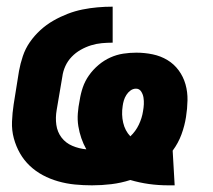

<svg xmlns="http://www.w3.org/2000/svg" viewBox="-20 -548 640 576"><path d="M485 8Q455 8 426.5 4Q398 0 371 -8Q343 1 314 4.5Q285 8 256 8Q230 8 204.5 5.5Q179 3 154.5 -4Q130 -11 108.5 -22.5Q87 -34 69.5 -50.5Q52 -67 40 -88Q28 -109 21.5 -133Q15 -157 16 -183Q17 -209 21 -235L37 -335Q41 -357 48.5 -379.5Q56 -402 69.5 -421.5Q83 -441 101 -457.5Q119 -474 140 -486Q161 -498 183 -506.5Q205 -515 227.5 -519.5Q250 -524 272.5 -526Q295 -528 318 -528V-420Q302 -420 285.5 -418.5Q269 -417 253 -412Q237 -407 222 -398.5Q207 -390 195 -377.5Q183 -365 176 -349.5Q169 -334 167 -318L150 -218Q146 -195 149 -173.5Q152 -152 164.5 -135.5Q177 -119 197 -110.5Q217 -102 239 -100Q230 -116 224 -133.5Q218 -151 215 -169.5Q212 -188 213.5 -208Q215 -228 219 -247Q222 -267 228.5 -286Q235 -305 247 -322Q259 -339 275.5 -353Q292 -367 311 -375.5Q330 -384 349.5 -387Q369 -390 389 -390Q414 -390 438 -385Q462 -380 482 -368Q502 -356 516 -337Q530 -318 536.5 -295Q543 -272 542.5 -247Q542 -222 538 -197Q534 -171 524.5 -145Q515 -119 498 -96L504 8Q499 8 494.5 8Q490 8 485 8ZM371 -139Q387 -154 396.5 -174Q406 -194 409 -214Q411 -225 411.5 -235Q412 -245 410.5 -255Q409 -265 403.5 -273.5Q398 -282 388 -282Q379 -282 371.5 -276.5Q364 -271 359 -263Q354 -255 351.5 -246.5Q349 -238 348 -230Q344 -204 349.5 -180Q355 -156 371 -139Z"/></svg>

Font: Iosevka SS04 Heavy Extended
Style: Italic
Weight: 900
Width: 7
Italic angle: -9°
Monospace: yes
Designer: Belleve Invis
Foundry: Belleve Invis
Version: Version 19.0.0; ttfautohint (v1.8.4)